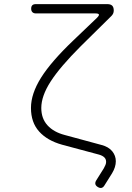

<svg xmlns="http://www.w3.org/2000/svg" viewBox="-20 -750 640 930"><path d="M520 -673 371 -526Q271 -426 225.5 -355.5Q180 -285 180 -227Q180 -176 210 -143Q240 -110 294 -96L471 -48Q506 -39 523.5 -17.5Q541 4 541 31Q541 45 536.5 59.5Q532 74 523 89L486 148Q480 158 472 160Q464 162 454 156Q444 150 442 142Q440 134 446 124L483 65Q488 56 491 48.5Q494 41 494 34Q494 21 485.5 12.5Q477 4 460 -1L281 -49Q209 -69 169.5 -113Q130 -157 130 -227Q130 -296 179 -374Q228 -452 336 -555L450 -664Q461 -675 459 -680Q457 -685 442 -685H154Q143 -685 137 -691Q131 -697 131 -708Q131 -719 136.5 -724.5Q142 -730 153 -730H500Q516 -730 523.5 -722.5Q531 -715 531 -699Q531 -691 528 -684.5Q525 -678 520 -673Z"/></svg>

Font: Maple Mono NL Thin
Style: Regular
Weight: 250
Monospace: yes
Designer: subframe7536
Version: Version 7.000